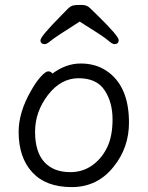

<svg xmlns="http://www.w3.org/2000/svg" viewBox="-20 -745 602 783"><path d="M267 -43Q316 -43 354.5 -69.5Q393 -96 416 -142Q439 -188 439 -258Q439 -328 406.5 -377Q374 -426 301 -426Q228 -426 175.5 -357.5Q123 -289 123 -207.5Q123 -126 160.5 -84.5Q198 -43 267 -43ZM194 -445Q249 -486 309 -486Q369 -486 413 -457Q506 -396 506 -245Q506 -143 444 -66Q378 18 272.5 18Q167 18 111.5 -42.5Q56 -103 56 -207Q56 -287 106 -374Q126 -410 146 -432Q166 -454 176.5 -454Q187 -454 194 -445ZM305 -657Q204 -593 187.5 -579Q171 -565 163 -565Q145 -565 145 -580.5Q145 -596 226 -678Q246 -699 257.5 -710Q269 -721 279.5 -723Q290 -725 312 -725Q334 -725 346 -713Q358 -701 378 -682Q464 -598 464 -581.5Q464 -565 446 -565Q438 -565 420.5 -580.5Q403 -596 305 -657Z"/></svg>

Font: ToneOZ-Pinyin-WenKai-Regular
Style: Regular
Weight: 400
Designer: Fontworks Inc.
Foundry: ToneOZ
Version: Version 0.240331